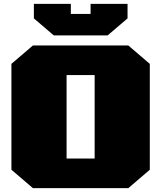

<svg xmlns="http://www.w3.org/2000/svg" viewBox="-20 -972 833 992"><path d="M258 -789 155 -877V-952H346V-900H448V-952H639V-877L536 -789ZM150 0 39 -95V-642L150 -737H643L754 -642V-95L643 0ZM324 -153H469V-584H324Z"/></svg>

Font: Tomorrow ExtraBold
Style: Regular
Weight: 800
Designer: Tony de Marco, Monica Rizzolli
Foundry: Just in Type
Version: Version 2.002